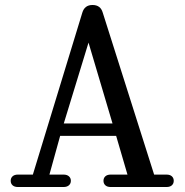

<svg xmlns="http://www.w3.org/2000/svg" viewBox="-20 -750 740 770"><path d="M351.1 -730Q383.3 -730 392.1 -699.2L598.1 -49.8H647.9Q661.6 -49.8 669.2 -43Q676.8 -36.1 676.8 -24.9Q676.8 -13.7 669.2 -6.8Q661.6 0 647.9 0H423.8Q410.2 0 402.6 -6.8Q395 -13.7 395 -24.9Q395 -36.1 402.6 -43Q410.2 -49.8 423.8 -49.8H491.2L445.8 -205.1H221.2L178.2 -49.8H234.9Q248.5 -49.8 256.3 -43Q264.2 -36.1 264.2 -24.9Q264.2 -13.7 256.3 -6.8Q248.5 0 234.9 0H51.8Q38.1 0 30.5 -6.8Q22.9 -13.7 22.9 -24.9Q22.9 -36.1 30.5 -43Q38.1 -49.8 51.8 -49.8H111.8L310.1 -699.2Q319.3 -730 351.1 -730ZM235.8 -254.9H431.2L335 -579.1Z"/></svg>

Font: Director
Style: Regular
Weight: 400
Designer: Ange Degheest & May Jolivet & Justine Herbel
Foundry: Velvetyne Type Foundry
Version: Version 1.000;FEAKit 1.0